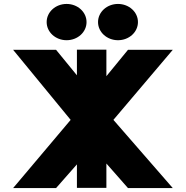

<svg xmlns="http://www.w3.org/2000/svg" viewBox="-20 -955 943 974"><path d="M317.8 -935C261.8 -935 216.7 -894 216.7 -843C216.7 -792 261.8 -751 317.8 -751C374 -751 419 -792 419 -843C419 -894 374 -935 317.8 -935ZM578.5 -935C522.5 -935 477.3 -894 477.3 -843C477.3 -792 522.5 -751 578.5 -751C634.7 -751 679.8 -792 679.8 -843C679.8 -894 634.7 -935 578.5 -935ZM856.4 -1 555.3 -346.9 856.4 -702.2H629.2L519.7 -568.5V-703H370.2V-573L264.5 -702.2H46.6L338.4 -346.9L46.6 -1H264.5L370.2 -121.2V-1.8H519.7V-125.5L629.2 -1Z"/></svg>

Font: Hussar
Style: BdWide
Weight: 700
Foundry: Cannot Into Space Fonts
Version: Version 2.00